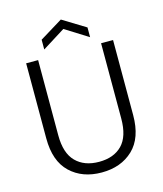

<svg xmlns="http://www.w3.org/2000/svg" viewBox="-129 -982 919 1084"><g transform="rotate(-15 330.5 -440.0)"><path d="M330 -832 196 -748V-805L330 -887L464 -805V-748ZM147 -699V-259Q147 -155 196.5 -105Q246 -55 332 -55Q418 -55 466.5 -104.5Q515 -154 515 -259V-699H585V-260Q585 -127 514.5 -60Q444 7 331 7Q218 7 147.5 -60Q77 -127 77 -260V-699Z"/></g></svg>

Font: Fz Poppins Light
Style: Regular
Weight: 300
Designer: Ninad Kale (Devanagari), Jonny Pinhorn (Latin)
Foundry: Indian Type Foundry
Version: Vit hóa bi Vntype.Com & FontZin.Com